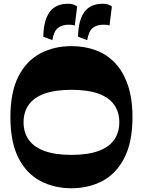

<svg xmlns="http://www.w3.org/2000/svg" viewBox="-20 -990 762 1024"><path d="M361 14Q268.2 14 194.3 -25.4Q120.3 -64.8 77.9 -148.8Q35.5 -232.8 35.5 -365Q35.5 -498.2 77.9 -581.7Q120.3 -665.2 194.3 -704.6Q268.2 -744 361 -744Q430.5 -744 490 -722.2Q549.5 -700.5 593.2 -654.6Q637 -608.7 661.7 -536.7Q686.5 -464.7 686.5 -365Q686.5 -232.8 643.7 -148.8Q601 -64.8 527.4 -25.4Q453.8 14 361 14ZM361 -164Q447.8 -164 504.1 -184.4Q560.5 -204.7 588.4 -243.9Q616.3 -283 616.3 -338Q616.3 -393 588.4 -431.9Q560.5 -470.8 504.1 -490.9Q447.8 -511 361 -511Q275.2 -511 218.5 -490.9Q161.7 -470.8 133.7 -431.9Q105.7 -393 105.7 -338Q105.7 -283 133.7 -243.9Q161.7 -204.7 218.5 -184.4Q275.2 -164 361 -164ZM259.2 -776 211 -794Q212.3 -880.7 244.4 -925.4Q276.5 -970 342.8 -970Q373.3 -970 391.5 -955.2L378.8 -854Q372.8 -856 365.9 -857.1Q359 -858.3 346.5 -858.3Q310.8 -858.3 288.9 -840.5Q267 -822.8 259.2 -776ZM445.2 -776 396.3 -794Q397.3 -879.2 429 -924.6Q460.8 -970 527.8 -970Q559.5 -970 576.7 -955.2L564 -854Q558.7 -856 551.7 -857.1Q544.7 -858.3 533 -858.3Q495 -858.3 473.7 -840.3Q452.5 -822.3 445.2 -776Z"/></svg>

Font: Savate ExtraLight
Style: Regular
Weight: 200
Designer: Max Esnée
Foundry: Plomb Type
Version: Version 2.000